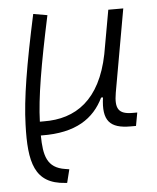

<svg xmlns="http://www.w3.org/2000/svg" viewBox="-53 -573 693 848"><g transform="rotate(-5 293.0 -149.0)"><path d="M210.4 229 225.1 169.9 207 167C127 154.8 113.8 99.6 112.8 10.3H116.7C269 12.7 349.6 -44.4 392.6 -133.3H400.9C386.2 -29.8 420.4 4.9 510.7 4.9H535.2L545.9 -53.7H524.9C463.4 -53.7 446.8 -78.1 459 -148.9L524.4 -517.1H458L423.3 -323.2C383.3 -123.5 273.4 -48.8 130.9 -50.8H113.8C117.2 -156.7 141.6 -299.8 188 -516.6L126 -527.3C78.1 -305.7 53.2 -157.7 49.8 -43.5C43.9 123.5 65.9 219.7 202.6 228.5Z"/></g></svg>

Font: Cascadia Mono NF Light
Style: Italic
Weight: 300
Italic angle: -10°
Monospace: yes
Designer: Aaron Bell
Foundry: Saja Typeworks
Version: Version 2404.023